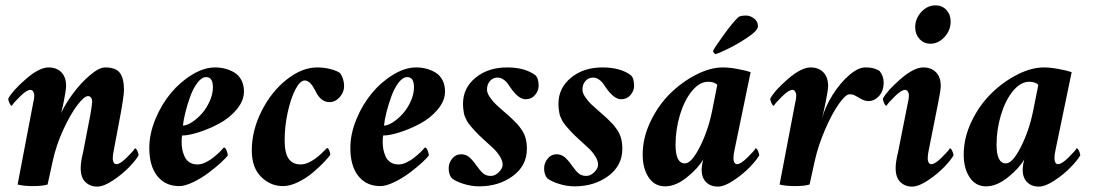

<svg xmlns="http://www.w3.org/2000/svg" viewBox="-20 -691 4096 719"><path d="M218.8 -310.5Q217.8 -305.2 215.3 -294.4Q212.9 -283.7 210.9 -275.4Q209 -267.1 209 -267.6Q224.1 -301.3 253.4 -340.8Q282.7 -380.4 316.9 -409.4Q351.1 -438.5 374 -438.5Q413.6 -438.5 429 -418Q444.3 -397.5 444.3 -353.5Q444.3 -329.1 424.8 -227.5L406.2 -128.9Q402.3 -113.3 402.3 -96.7Q402.3 -88.9 405.8 -82.5Q409.2 -76.2 416 -76.2Q429.7 -76.2 455.3 -101.6Q481 -127 485.4 -135.7Q489.7 -135.7 494.4 -125.5Q499 -115.2 499 -109.4Q489.7 -92.3 463.9 -65.4Q438 -38.6 403.1 -15.4Q368.2 7.8 343.8 7.8Q317.4 7.8 299.8 -9.3Q282.2 -26.4 282.2 -61.5Q282.2 -85 291 -120.1L313.5 -236.3Q315.9 -246.1 320.6 -274.9Q325.2 -303.7 325.2 -310.5Q325.2 -318.8 321 -325Q316.9 -331.1 309.6 -331.1Q295.4 -331.1 269.5 -297.1Q243.7 -263.2 217 -205.3Q190.4 -147.5 177.7 -88.9L158.2 0Q138.7 5.9 103.5 5.9Q69.3 5.9 45.9 0L103.5 -301.8Q108.4 -321.3 108.4 -334Q108.4 -341.3 104.5 -347.9Q100.6 -354.5 93.8 -354.5Q80.1 -354.5 54.4 -329.1Q28.8 -303.7 24.4 -294.9Q20 -294.9 15.4 -305.2Q10.7 -315.4 10.7 -321.3Q26.9 -351.6 76.9 -395Q127 -438.5 162.1 -438.5Q191.9 -438.5 209.7 -420.4Q227.5 -402.3 227.5 -369.1Q227.5 -354.5 218.8 -310.5Z M785.2 -438.5Q805.2 -438.5 823.2 -433.8Q841.3 -429.2 857.7 -419.4Q874 -409.7 883.8 -391.4Q893.6 -373 893.6 -348.6Q893.6 -313.5 866.2 -281Q838.9 -248.5 800.3 -228Q761.7 -207.5 724.1 -195.6Q686.5 -183.6 662.1 -183.6Q660.2 -177.7 660.2 -159.2Q660.2 -144 662.8 -130.6Q665.5 -117.2 671.6 -104Q677.7 -90.8 689.9 -83Q702.1 -75.2 719.7 -75.2Q726.6 -75.2 734.4 -77.1Q742.2 -79.1 749.5 -82.8Q756.8 -86.4 764.2 -90.8Q771.5 -95.2 778.1 -100.6Q784.7 -106 790.5 -110.8Q796.4 -115.7 801.5 -120.8Q806.6 -126 809.8 -129.4Q813 -132.8 815.4 -135.7L818.4 -138.7Q824.2 -138.7 828.6 -127.2Q833 -115.7 833 -109.4Q827.6 -100.6 807.4 -82Q787.1 -63.5 760.7 -43.7Q734.4 -23.9 703.6 -9Q672.9 5.9 651.4 5.9Q599.1 5.9 569.1 -31.7Q539.1 -69.3 539.1 -136.7Q539.1 -189.5 561.8 -244.6Q584.5 -299.8 619.6 -342Q654.8 -384.3 699.5 -411.4Q744.1 -438.5 785.2 -438.5ZM665 -220.7Q679.2 -220.7 698.5 -233.2Q717.8 -245.6 735.4 -265.1Q752.9 -284.7 765.1 -311.5Q777.3 -338.4 777.3 -364.3Q777.3 -402.3 752 -402.3Q735.4 -402.3 719.5 -381.3Q703.6 -360.4 692.6 -330.1Q681.6 -299.8 674.3 -270.5Q667 -241.2 665 -220.7Z M1168 -438.5Q1195.3 -438.5 1219.2 -431.9Q1243.2 -425.3 1253.9 -417Q1268.6 -395 1268.6 -368.2Q1268.6 -345.7 1252 -327.1Q1235.4 -308.6 1213.9 -308.6Q1183.1 -308.6 1164.1 -344.7Q1163.6 -345.7 1161.1 -350.6Q1158.7 -355.5 1157.5 -357.2Q1156.2 -358.9 1153.8 -363.5Q1151.4 -368.2 1149.7 -370.4Q1147.9 -372.6 1145 -376.2Q1142.1 -379.9 1139.6 -381.8Q1137.2 -383.8 1134.3 -385.7Q1131.3 -387.7 1127.9 -388.7Q1124.5 -389.6 1121.1 -389.6Q1103.5 -389.6 1085.9 -355.5Q1068.4 -321.3 1057.1 -268.8Q1045.9 -216.3 1045.9 -166Q1045.9 -117.7 1061 -96.4Q1076.2 -75.2 1106.4 -75.2Q1112.8 -75.2 1119.9 -76.9Q1127 -78.6 1133.3 -81.3Q1139.6 -84 1146.5 -87.9Q1153.3 -91.8 1158.9 -95.9Q1164.6 -100.1 1170.7 -104.7Q1176.8 -109.4 1181.2 -113.8Q1185.5 -118.2 1189.9 -122.3Q1194.3 -126.5 1197 -129.2Q1199.7 -131.8 1202.1 -134.3L1204.1 -136.7Q1209.5 -136.7 1213.1 -127.2Q1216.8 -117.7 1216.8 -111.3Q1210 -101.1 1192.9 -83.3Q1175.8 -65.4 1151.4 -44.7Q1127 -23.9 1096.4 -9Q1065.9 5.9 1040 5.9Q992.7 5.9 957.8 -28.8Q922.9 -63.5 922.9 -127.9Q922.9 -202.1 959.5 -274.9Q996.1 -347.7 1053.5 -393.1Q1110.8 -438.5 1168 -438.5Z M1538.1 -438.5Q1558.1 -438.5 1576.2 -433.8Q1594.2 -429.2 1610.6 -419.4Q1627 -409.7 1636.7 -391.4Q1646.5 -373 1646.5 -348.6Q1646.5 -313.5 1619.1 -281Q1591.8 -248.5 1553.2 -228Q1514.6 -207.5 1477.1 -195.6Q1439.5 -183.6 1415 -183.6Q1413.1 -177.7 1413.1 -159.2Q1413.1 -144 1415.8 -130.6Q1418.5 -117.2 1424.6 -104Q1430.7 -90.8 1442.9 -83Q1455.1 -75.2 1472.7 -75.2Q1479.5 -75.2 1487.3 -77.1Q1495.1 -79.1 1502.4 -82.8Q1509.8 -86.4 1517.1 -90.8Q1524.4 -95.2 1531 -100.6Q1537.6 -106 1543.5 -110.8Q1549.3 -115.7 1554.4 -120.8Q1559.6 -126 1562.7 -129.4Q1565.9 -132.8 1568.4 -135.7L1571.3 -138.7Q1577.1 -138.7 1581.5 -127.2Q1585.9 -115.7 1585.9 -109.4Q1580.6 -100.6 1560.3 -82Q1540 -63.5 1513.7 -43.7Q1487.3 -23.9 1456.5 -9Q1425.8 5.9 1404.3 5.9Q1352.1 5.9 1322 -31.7Q1292 -69.3 1292 -136.7Q1292 -189.5 1314.7 -244.6Q1337.4 -299.8 1372.6 -342Q1407.7 -384.3 1452.4 -411.4Q1497.1 -438.5 1538.1 -438.5ZM1418 -220.7Q1432.1 -220.7 1451.4 -233.2Q1470.7 -245.6 1488.3 -265.1Q1505.9 -284.7 1518.1 -311.5Q1530.3 -338.4 1530.3 -364.3Q1530.3 -402.3 1504.9 -402.3Q1488.3 -402.3 1472.4 -381.3Q1456.5 -360.4 1445.6 -330.1Q1434.6 -299.8 1427.2 -270.5Q1419.9 -241.2 1418 -220.7Z M1878.9 -438.5Q1947.3 -438.5 1986.3 -408.2Q1997.1 -396.5 1997.1 -369.1Q1997.1 -351.1 1983.6 -335.2Q1970.2 -319.3 1948.2 -319.3Q1921.4 -319.3 1890.6 -364.3Q1882.8 -376.5 1877.4 -382.8Q1872.1 -389.2 1863 -394.8Q1854 -400.4 1842.8 -400.4Q1826.2 -400.4 1814.9 -387.7Q1803.7 -375 1803.7 -355.5Q1803.7 -342.8 1814.2 -327.4Q1824.7 -312 1836.7 -300.5Q1848.6 -289.1 1869.1 -271.5Q1889.6 -253.9 1898.4 -245.1Q1911.6 -232.4 1917.7 -225.8Q1923.8 -219.2 1933.8 -204.6Q1943.8 -189.9 1948.5 -172.6Q1953.1 -155.3 1953.1 -133.8Q1953.1 -70.8 1900.6 -32Q1848.1 6.8 1774.4 6.8Q1746.1 6.8 1717.3 -2Q1688.5 -10.7 1671.9 -23.4Q1660.2 -37.6 1660.2 -60.5Q1660.2 -80.6 1673.3 -96.9Q1686.5 -113.3 1707 -113.3Q1724.1 -113.3 1737.1 -102.5Q1750 -91.8 1765.6 -69.3Q1779.8 -49.3 1790.5 -40.8Q1801.3 -32.2 1818.4 -32.2Q1834 -32.2 1848.1 -46.4Q1862.3 -60.5 1862.3 -74.2Q1862.3 -89.4 1851.3 -106.4Q1840.3 -123.5 1826.7 -136.2Q1813 -148.9 1792.7 -167.2Q1772.5 -185.5 1761.7 -197.3Q1760.3 -199.2 1752.9 -207Q1745.6 -214.8 1743.7 -217.3Q1741.7 -219.7 1736.1 -227.1Q1730.5 -234.4 1728.5 -238.5Q1726.6 -242.7 1722.7 -250.7Q1718.8 -258.8 1717.5 -265.6Q1716.3 -272.5 1715.1 -282.2Q1713.9 -292 1713.9 -302.7Q1713.9 -361.3 1760.7 -399.9Q1807.6 -438.5 1878.9 -438.5Z M2236.3 -438.5Q2304.7 -438.5 2343.8 -408.2Q2354.5 -396.5 2354.5 -369.1Q2354.5 -351.1 2341.1 -335.2Q2327.6 -319.3 2305.7 -319.3Q2278.8 -319.3 2248 -364.3Q2240.2 -376.5 2234.9 -382.8Q2229.5 -389.2 2220.5 -394.8Q2211.4 -400.4 2200.2 -400.4Q2183.6 -400.4 2172.4 -387.7Q2161.1 -375 2161.1 -355.5Q2161.1 -342.8 2171.6 -327.4Q2182.1 -312 2194.1 -300.5Q2206.1 -289.1 2226.6 -271.5Q2247.1 -253.9 2255.9 -245.1Q2269 -232.4 2275.1 -225.8Q2281.2 -219.2 2291.3 -204.6Q2301.3 -189.9 2305.9 -172.6Q2310.5 -155.3 2310.5 -133.8Q2310.5 -70.8 2258.1 -32Q2205.6 6.8 2131.8 6.8Q2103.5 6.8 2074.7 -2Q2045.9 -10.7 2029.3 -23.4Q2017.6 -37.6 2017.6 -60.5Q2017.6 -80.6 2030.8 -96.9Q2043.9 -113.3 2064.5 -113.3Q2081.5 -113.3 2094.5 -102.5Q2107.4 -91.8 2123 -69.3Q2137.2 -49.3 2147.9 -40.8Q2158.7 -32.2 2175.8 -32.2Q2191.4 -32.2 2205.6 -46.4Q2219.7 -60.5 2219.7 -74.2Q2219.7 -89.4 2208.7 -106.4Q2197.8 -123.5 2184.1 -136.2Q2170.4 -148.9 2150.1 -167.2Q2129.9 -185.5 2119.1 -197.3Q2117.7 -199.2 2110.4 -207Q2103 -214.8 2101.1 -217.3Q2099.1 -219.7 2093.5 -227.1Q2087.9 -234.4 2085.9 -238.5Q2084 -242.7 2080.1 -250.7Q2076.2 -258.8 2075 -265.6Q2073.7 -272.5 2072.5 -282.2Q2071.3 -292 2071.3 -302.7Q2071.3 -361.3 2118.2 -399.9Q2165 -438.5 2236.3 -438.5Z M2659.2 -488.3Q2651.4 -493.2 2650.4 -500Q2652.8 -508.8 2688.5 -558.1Q2724.1 -607.4 2744.1 -626Q2751 -632.8 2774.4 -632.8Q2789.1 -632.8 2803.7 -621.8Q2818.4 -610.8 2818.4 -592.8Q2818.4 -577.1 2781.2 -552Q2744.1 -526.9 2707.3 -508.8Q2670.4 -490.7 2659.2 -488.3ZM2686.5 -438.5Q2710.9 -438.5 2742.4 -432.6Q2773.9 -426.8 2791 -420.9L2730.5 -128.9Q2726.6 -113.3 2726.6 -96.7Q2726.6 -88.9 2730 -82.5Q2733.4 -76.2 2740.2 -76.2Q2753.9 -76.2 2779.5 -101.6Q2805.2 -127 2809.6 -135.7Q2814 -135.7 2818.6 -125.5Q2823.2 -115.2 2823.2 -109.4Q2814 -92.3 2788.1 -65.4Q2762.2 -38.6 2727.3 -15.4Q2692.4 7.8 2668 7.8Q2641.1 7.8 2624.3 -8.8Q2607.4 -25.4 2607.4 -56.6Q2607.4 -61.5 2609.4 -75.2Q2610.4 -81.1 2613.3 -93.8Q2594.2 -60.5 2552.2 -26.9Q2510.3 6.8 2470.7 6.8Q2431.2 6.8 2408.9 -26.9Q2386.7 -60.5 2386.7 -112.3Q2386.7 -175.3 2416.3 -236.6Q2445.8 -297.9 2490.2 -341.3Q2534.7 -384.8 2587.4 -411.6Q2640.1 -438.5 2686.5 -438.5ZM2631.8 -384.8Q2599.6 -384.8 2571 -349.9Q2542.5 -314.9 2526.1 -260.3Q2509.8 -205.6 2509.8 -148.4Q2509.8 -79.1 2544.9 -79.1Q2569.3 -79.1 2600.3 -139.9Q2631.3 -200.7 2646.5 -274.4L2666 -373Q2655.8 -384.8 2631.8 -384.8Z M3219.7 -438.5Q3239.3 -438.5 3249.3 -435.8Q3259.3 -433.1 3273.4 -425.8Q3289.1 -406.2 3289.1 -382.8Q3289.1 -350.1 3271.7 -331.3Q3254.4 -312.5 3232.4 -312.5Q3223.6 -312.5 3216.1 -315.2Q3208.5 -317.9 3198.7 -323.7Q3189 -329.6 3187.5 -330.1Q3185.5 -331.1 3181.6 -333.3Q3177.7 -335.4 3176.3 -335.9Q3174.8 -336.4 3170.9 -337.2Q3167 -337.9 3161.1 -337.9Q3147 -337.9 3121.6 -302.2Q3096.2 -266.6 3070.3 -207Q3044.4 -147.5 3031.2 -88.9L3011.7 0Q2992.2 5.9 2957 5.9Q2922.9 5.9 2899.4 0L2957 -301.8Q2961.9 -321.3 2961.9 -334Q2961.9 -341.3 2958 -347.9Q2954.1 -354.5 2947.3 -354.5Q2933.6 -354.5 2908 -329.1Q2882.3 -303.7 2877.9 -294.9Q2873.5 -294.9 2868.9 -305.2Q2864.3 -315.4 2864.3 -321.3Q2880.4 -351.6 2930.4 -395Q2980.5 -438.5 3015.6 -438.5Q3045.4 -438.5 3063.2 -420.4Q3081.1 -402.3 3081.1 -369.1Q3081.1 -354.5 3072.3 -310.5Q3071.3 -305.2 3067.9 -289.6Q3064.5 -273.9 3061.5 -260.7Q3058.6 -247.6 3058.6 -248Q3070.3 -292 3098.6 -336.7Q3127 -381.3 3160.4 -409.9Q3193.8 -438.5 3219.7 -438.5Z M3378.9 -301.8Q3383.8 -321.3 3383.8 -334Q3383.8 -341.3 3379.9 -347.9Q3376 -354.5 3369.1 -354.5Q3355.5 -354.5 3329.8 -329.1Q3304.2 -303.7 3299.8 -294.9Q3295.4 -294.9 3290.8 -305.2Q3286.1 -315.4 3286.1 -321.3Q3302.2 -351.6 3352.3 -395Q3402.3 -438.5 3437.5 -438.5Q3467.3 -438.5 3485.1 -420.4Q3502.9 -402.3 3502.9 -369.1Q3502.9 -354.5 3494.1 -310.5L3458 -128.9Q3454.1 -113.3 3454.1 -96.7Q3454.1 -88.9 3457.5 -82.5Q3460.9 -76.2 3467.8 -76.2Q3481.4 -76.2 3507.1 -101.6Q3532.7 -127 3537.1 -135.7Q3541.5 -135.7 3546.1 -125.5Q3550.8 -115.2 3550.8 -109.4Q3541.5 -92.3 3515.6 -65.4Q3489.7 -38.6 3454.8 -15.4Q3419.9 7.8 3395.5 7.8Q3369.1 7.8 3351.6 -9.3Q3334 -26.4 3334 -61.5Q3334 -85 3342.8 -120.1ZM3483.4 -670.9Q3508.3 -670.9 3524.2 -653.6Q3540 -636.2 3540 -610.4Q3540 -577.6 3517.1 -552.5Q3494.1 -527.3 3463.9 -527.3Q3439.5 -527.3 3423.3 -545.2Q3407.2 -563 3407.2 -588.9Q3407.2 -621.1 3429.9 -646Q3452.6 -670.9 3483.4 -670.9Z M3888.7 -438.5Q3913.1 -438.5 3944.6 -432.6Q3976.1 -426.8 3993.2 -420.9L3932.6 -128.9Q3928.7 -113.3 3928.7 -96.7Q3928.7 -88.9 3932.1 -82.5Q3935.5 -76.2 3942.4 -76.2Q3956.1 -76.2 3981.7 -101.6Q4007.3 -127 4011.7 -135.7Q4016.1 -135.7 4020.8 -125.5Q4025.4 -115.2 4025.4 -109.4Q4016.1 -92.3 3990.2 -65.4Q3964.4 -38.6 3929.4 -15.4Q3894.5 7.8 3870.1 7.8Q3843.3 7.8 3826.4 -8.8Q3809.6 -25.4 3809.6 -56.6Q3809.6 -61.5 3811.5 -75.2Q3812.5 -81.1 3815.4 -93.8Q3796.4 -60.5 3754.4 -26.9Q3712.4 6.8 3672.9 6.8Q3633.3 6.8 3611.1 -26.9Q3588.9 -60.5 3588.9 -112.3Q3588.9 -175.3 3618.4 -236.6Q3647.9 -297.9 3692.4 -341.3Q3736.8 -384.8 3789.6 -411.6Q3842.3 -438.5 3888.7 -438.5ZM3834 -384.8Q3801.8 -384.8 3773.2 -349.9Q3744.6 -314.9 3728.3 -260.3Q3711.9 -205.6 3711.9 -148.4Q3711.9 -79.1 3747.1 -79.1Q3771.5 -79.1 3802.5 -139.9Q3833.5 -200.7 3848.6 -274.4L3868.2 -373Q3857.9 -384.8 3834 -384.8Z"/></svg>

Font: Crimson
Style: BoldItalic
Weight: 700
Italic angle: -11°
Version: Version 0.8